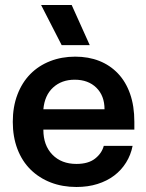

<svg xmlns="http://www.w3.org/2000/svg" viewBox="-20 -736 584 766"><path d="M285 10Q229 10 182.5 -8Q136 -26 102 -59.5Q68 -93 49.5 -141.5Q31 -190 31 -250Q31 -310 49.5 -358.5Q68 -407 101 -440.5Q134 -474 180 -492Q226 -510 280 -510Q333 -510 376 -493Q419 -476 450.5 -443Q482 -410 499 -361.5Q516 -313 516 -250V-219H153V-218Q153 -156 189 -119Q225 -82 285 -82Q332 -82 359 -103Q386 -124 394 -154H509Q502 -118 483 -87.5Q464 -57 435.5 -35.5Q407 -14 369 -2Q331 10 285 10ZM266 -716 338 -556H226L144 -716ZM397 -300Q397 -354 364.5 -386Q332 -418 278 -418Q226 -418 192 -387Q158 -356 153 -300Z"/></svg>

Font: CyStack Display SemiBold
Style: Regular
Weight: 600
Designer: Weizhong Zhang
Foundry: 本地遙控
Version: Version 1.000;Glyphs 3.1.2 (3151)